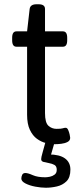

<svg xmlns="http://www.w3.org/2000/svg" viewBox="-20 -670 382 900"><path d="M236 6Q217 6 195 0.5Q173 -5 153 -19.5Q133 -34 120 -61.5Q107 -89 107 -132V-451H57Q37 -451 37 -481V-493Q37 -523 57 -523H107L119 -628Q122 -650 151 -650H161Q191 -650 191 -628V-523H275Q295 -523 295 -493V-481Q295 -451 275 -451H191V-140Q191 -95 207 -80.5Q223 -66 245 -66Q267 -66 274 -68.5Q281 -71 288 -71Q295 -71 299.5 -61Q304 -51 306.5 -39.5Q309 -28 309 -24Q309 -11 296.5 -4.5Q284 2 267 4Q250 6 236 6ZM195 210Q173 210 146 205Q119 200 99.5 190Q80 180 80 167Q80 158 84 149.5Q88 141 99 141Q111 141 133.5 151Q156 161 192 161Q201 161 213.5 158.5Q226 156 236 148.5Q246 141 246 126Q246 109 235 103Q224 97 209.5 94.5Q195 92 184 89Q173 86 173 76Q173 72 174.5 64.5Q176 57 180.5 41.5Q185 26 192 0H235L218 59L209 54Q259 54 284.5 72.5Q310 91 310 125Q310 162 291.5 180Q273 198 246.5 204Q220 210 195 210Z"/></svg>

Font: Asap
Style: Regular
Weight: 400
Designer: Pablo Cosgaya
Foundry: Omnibus-Type
Version: Version 3.001